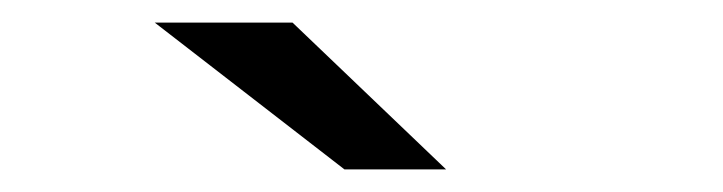

<svg xmlns="http://www.w3.org/2000/svg" viewBox="-20 -757 640 170"><path d="M285 -607 117 -737H239L375 -607Z"/></svg>

Font: Montserrat Z Med
Style: Regular
Weight: 500
Designer: Julieta Ulanovsky
Foundry: Julieta Ulanovsky
Version: Version 8.000